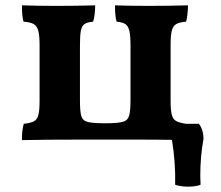

<svg xmlns="http://www.w3.org/2000/svg" viewBox="-20 -522 827 718"><path d="M729 136 730 169Q712 176 684 176Q656 176 635 169Q637 86 623 1Q582 0 442 0H297Q134 0 62 2Q62 -38 69 -59Q95 -62 107 -68.5Q119 -75 123.5 -92Q128 -109 128 -145V-353Q128 -390 123 -407.5Q118 -425 106 -432Q94 -439 68 -441Q62 -461 62 -502Q120 -500 193 -500Q262 -500 336 -502Q336 -488 334 -469.5Q332 -451 328 -441Q306 -439 296 -432Q286 -425 282.5 -408Q279 -391 279 -353V-147Q279 -107 283.5 -90Q288 -73 302 -68Q318 -61 373 -61Q427 -61 444 -68Q458 -73 463 -90Q468 -107 468 -147V-353Q468 -390 463.5 -407.5Q459 -425 448.5 -432Q438 -439 416 -441Q410 -461 410 -502Q466 -500 534 -500Q607 -500 683 -502Q683 -487 681 -469Q679 -451 676 -441Q651 -439 639 -432Q627 -425 622.5 -407.5Q618 -390 618 -353V-145Q618 -109 622.5 -92.5Q627 -76 638.5 -69.5Q650 -63 676 -59H724Q741 -36 741 -2Q729 61 729 136Z"/></svg>

Font: Vollkorn SC
Style: Bold
Weight: 700
Designer: Friedrich Althausen
Foundry: Friedrich Althausen
Version: Version 4.015